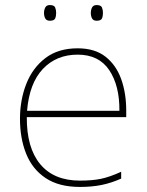

<svg xmlns="http://www.w3.org/2000/svg" viewBox="-20 -729 580 759"><path d="M287 -538Q355 -538 397 -505Q439 -472 459 -416.5Q479 -361 479 -291V-266H86Q85 -145 139 -80Q193 -15 296 -15Q344 -15 378.5 -22Q413 -29 459 -50V-23Q421 -6 382.5 2Q344 10 296 10Q213 10 160.5 -25Q108 -60 83.5 -121Q59 -182 59 -259Q59 -334 84 -397.5Q109 -461 159.5 -499.5Q210 -538 287 -538ZM287 -513Q203 -513 149.5 -456.5Q96 -400 87 -291H452Q453 -390 412 -451.5Q371 -513 287 -513ZM154 -678Q154 -690 159 -699.5Q164 -709 177 -709Q194 -709 198 -699.5Q202 -690 202 -678Q202 -665 198 -656Q194 -647 177 -647Q164 -647 159 -656Q154 -665 154 -678ZM339 -678Q339 -690 344 -699.5Q349 -709 362 -709Q379 -709 383 -699.5Q387 -690 387 -678Q387 -665 383 -656Q379 -647 362 -647Q349 -647 344 -656Q339 -665 339 -678Z"/></svg>

Font: Noto Sans Bengali UI Thin
Style: Regular
Weight: 100
Designer: Jelle Bosma - Monotype Design Team
Foundry: Monotype Imaging Inc.
Version: Version 2.003; ttfautohint (v1.8.4.7-5d5b)